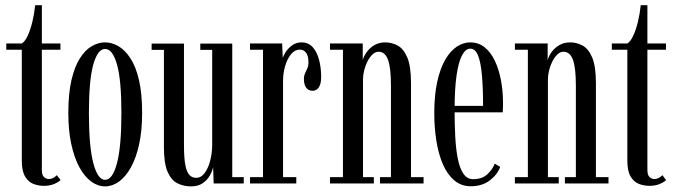

<svg xmlns="http://www.w3.org/2000/svg" viewBox="-20 -686 2528 718"><path d="M144 9Q124 9 105 1.8Q86 -5.5 73.8 -26Q61.5 -46.5 61.5 -85.5V-500H3.5V-523.5H61.5Q73.5 -530.5 83.8 -552.8Q94 -575 101.2 -605.2Q108.5 -635.5 111.5 -666.5H136.5V-523.5H206V-500H136.5V-50.5Q136.5 -30.5 145 -23.5Q153.5 -16.5 162 -16.5Q172 -16.5 180.5 -21.5Q189 -26.5 192.5 -31L206.5 -12.5Q196.5 -3.5 180.5 2.8Q164.5 9 144 9Z M373 11Q346 11 321.2 -7Q296.5 -25 277.2 -60Q258 -95 246.8 -146Q235.5 -197 235.5 -263.5Q235.5 -336 247.2 -386.5Q259 -437 278.8 -468Q298.5 -499 323 -513.2Q347.5 -527.5 373 -527.5Q398.5 -527.5 423 -513.2Q447.5 -499 467.8 -468Q488 -437 499.8 -386.5Q511.5 -336 511.5 -263.5Q511.5 -197 500.2 -146Q489 -95 469.5 -60Q450 -25 425 -7Q400 11 373 11ZM373 -13.5Q401 -13.5 417.5 -75.8Q434 -138 434 -263.5Q434 -387 417.5 -445Q401 -503 373 -503Q345.5 -503 329 -445Q312.5 -387 312.5 -263.5Q312.5 -138 329 -75.8Q345.5 -13.5 373 -13.5Z M694.5 11Q666 11 643 -0.8Q620 -12.5 606.5 -44Q593 -75.5 593 -136V-499.5H547V-523H668V-142.5Q668 -94.5 673.2 -68.2Q678.5 -42 688.5 -31.5Q698.5 -21 713.5 -21Q732.5 -21 746 -39.8Q759.5 -58.5 766.5 -87Q773.5 -115.5 773.5 -145V-499.5H729V-523H848.5V-23.5H891.5V0H779L777 -60.5Q773.5 -45 764 -28.5Q754.5 -12 737.5 -0.5Q720.5 11 694.5 11Z M915 0V-23.5H963.5V-500H915V-523.5H1035L1037.5 -468.5Q1038.5 -475 1047 -489.2Q1055.5 -503.5 1071 -515.5Q1086.5 -527.5 1108 -527.5Q1133 -527.5 1149 -510Q1165 -492.5 1173 -463Q1181 -433.5 1181 -397.5Q1181 -373 1172.5 -359.8Q1164 -346.5 1148.5 -346.5Q1133.5 -346.5 1125 -358.2Q1116.5 -370 1116.5 -390Q1116.5 -402.5 1120.8 -411.8Q1125 -421 1129.2 -430.2Q1133.5 -439.5 1133.5 -453Q1133.5 -477.5 1124.5 -489Q1115.5 -500.5 1101 -500.5Q1082.5 -500.5 1068.2 -483Q1054 -465.5 1046.2 -438.8Q1038.5 -412 1038.5 -384V-23.5H1088V0Z M1214 0V-23.5H1262.5V-500H1214V-523.5H1336.5V-461.5Q1340 -475 1350.8 -490.5Q1361.5 -506 1379.2 -516.8Q1397 -527.5 1421 -527.5Q1444.5 -527.5 1466.5 -516Q1488.5 -504.5 1502.8 -471.8Q1517 -439 1517 -374.5V-23.5H1564V0H1401V-23.5H1442V-365.5Q1442 -432.5 1431 -462.5Q1420 -492.5 1395.5 -492.5Q1383.5 -492.5 1373 -482.5Q1362.5 -472.5 1354.5 -457Q1346.5 -441.5 1342 -423.5Q1337.5 -405.5 1337.5 -389V-23.5H1378V0Z M1740.5 10.5Q1704.5 10.5 1678.5 -11.8Q1652.5 -34 1636 -72.2Q1619.5 -110.5 1611.8 -159.8Q1604 -209 1604 -263Q1604 -330 1615 -380Q1626 -430 1645 -462.8Q1664 -495.5 1688.2 -511.5Q1712.5 -527.5 1738.5 -527.5Q1769.5 -527.5 1792.5 -509Q1815.5 -490.5 1830.5 -458.8Q1845.5 -427 1853.2 -386.8Q1861 -346.5 1861 -304Q1861 -294.5 1860.8 -285Q1860.5 -275.5 1860 -266H1673V-290H1786.5Q1786.5 -357 1782.2 -404.8Q1778 -452.5 1767.8 -478.2Q1757.5 -504 1738.5 -504Q1721 -504 1707.8 -479Q1694.5 -454 1687.2 -403.2Q1680 -352.5 1680 -275Q1680 -221 1682.5 -174Q1685 -127 1692.2 -91.5Q1699.5 -56 1713.2 -36Q1727 -16 1749.5 -16Q1783.5 -16 1803.2 -35Q1823 -54 1830 -74L1850.5 -62Q1840.5 -33.5 1811.8 -11.5Q1783 10.5 1740.5 10.5Z M1905.5 0V-23.5H1954V-500H1905.5V-523.5H2028V-461.5Q2031.5 -475 2042.2 -490.5Q2053 -506 2070.8 -516.8Q2088.5 -527.5 2112.5 -527.5Q2136 -527.5 2158 -516Q2180 -504.5 2194.2 -471.8Q2208.5 -439 2208.5 -374.5V-23.5H2255.5V0H2092.5V-23.5H2133.5V-365.5Q2133.5 -432.5 2122.5 -462.5Q2111.5 -492.5 2087 -492.5Q2075 -492.5 2064.5 -482.5Q2054 -472.5 2046 -457Q2038 -441.5 2033.5 -423.5Q2029 -405.5 2029 -389V-23.5H2069.5V0Z M2408.5 9Q2388.5 9 2369.5 1.8Q2350.5 -5.5 2338.2 -26Q2326 -46.5 2326 -85.5V-500H2268V-523.5H2326Q2338 -530.5 2348.2 -552.8Q2358.5 -575 2365.8 -605.2Q2373 -635.5 2376 -666.5H2401V-523.5H2470.5V-500H2401V-50.5Q2401 -30.5 2409.5 -23.5Q2418 -16.5 2426.5 -16.5Q2436.5 -16.5 2445 -21.5Q2453.5 -26.5 2457 -31L2471 -12.5Q2461 -3.5 2445 2.8Q2429 9 2408.5 9Z"/></svg>

Font: Imbue 48pt
Style: Regular
Weight: 400
Designer: Tyler Finck
Foundry: Etcetera Type Company
Version: Version 1.102